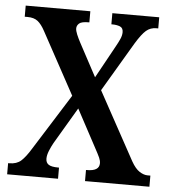

<svg xmlns="http://www.w3.org/2000/svg" viewBox="-52 -761 720 808"><g transform="rotate(5 308.5 -357.0)"><path d="M8 0V-47H13Q44 -47 62.5 -63.5Q81 -80 103 -116L252 -353L110 -614Q95 -642 79 -654.5Q63 -667 36 -667H24V-714H297V-667H294Q264 -667 254 -658Q244 -649 244 -637Q244 -627 250.5 -611.5Q257 -596 266 -579L341 -439L417 -577Q426 -593 433 -608.5Q440 -624 440 -638Q440 -656 426.5 -661.5Q413 -667 393 -667H390V-714H588V-667H580Q555 -667 537 -651.5Q519 -636 494 -595L371 -387L528 -100Q545 -70 563 -58.5Q581 -47 597 -47H609V0H337V-47H341Q393 -47 393 -80Q393 -91 387.5 -103.5Q382 -116 364 -149L282 -302L191 -148Q182 -132 174.5 -113.5Q167 -95 167 -80Q167 -63 179 -55Q191 -47 220 -47H223V0Z"/></g></svg>

Font: Noto Serif Hebrew Condensed SemiBold
Style: Regular
Weight: 600
Width: 3
Designer: Monotype Design Team
Foundry: Monotype Imaging Inc.
Version: Version 2.004; ttfautohint (v1.8.4.7-5d5b)